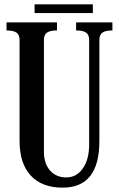

<svg xmlns="http://www.w3.org/2000/svg" viewBox="-20 -853 547 883"><path d="M10 -713V-750H242V-713Q210 -713 196 -703Q182 -693 182 -670V-156Q182 -101 210 -69Q238 -37 285 -37Q332 -37 361 -78.5Q390 -120 390 -189V-670Q390 -693 376 -703Q362 -713 330 -713V-750H497V-713Q465 -713 451 -703Q437 -693 437 -670V-204Q437 10 268 10Q173 10 121.5 -45.5Q70 -101 70 -204V-670Q70 -693 56 -703Q42 -713 10 -713ZM139 -793V-833H407V-793Z"/></svg>

Font: Girassol
Style: Regular
Weight: 400
Width: 3
Designer: Liam Spradlin
Version: Version 1.004